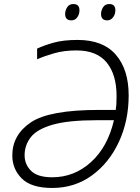

<svg xmlns="http://www.w3.org/2000/svg" viewBox="-20 -922 695 952"><path d="M239 10Q350 10 435.5 -52Q521 -114 569.5 -218.5Q618 -323 618 -449Q618 -577 554.5 -650.5Q491 -724 365 -724Q294 -724 246 -710.5Q198 -697 164 -681V-628Q200 -644 249 -658Q298 -672 359 -672Q460 -672 509 -612Q558 -552 558 -446Q558 -420 557 -405Q556 -390 554 -377H471Q224 -377 132.5 -315Q41 -253 41 -151Q41 -84 88 -37Q135 10 239 10ZM239 -43Q166 -43 134 -75Q102 -107 102 -152Q102 -202 132.5 -241.5Q163 -281 240.5 -303.5Q318 -326 461 -326H545Q514 -193 431 -118Q348 -43 239 -43ZM512 -821Q529 -821 540.5 -836Q552 -851 552 -871Q552 -902 522 -902Q501 -902 491 -886Q481 -870 481 -853Q481 -821 512 -821ZM334 -821Q352 -821 363 -836Q374 -851 374 -871Q374 -902 344 -902Q323 -902 313 -886Q303 -870 303 -853Q303 -821 334 -821Z"/></svg>

Font: Noto Sans UI Light
Style: Italic
Weight: 300
Italic angle: -12°
Designer: Monotype Design Team
Foundry: Monotype Imaging Inc.
Version: Version 1.901